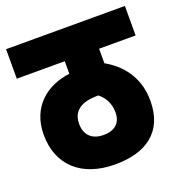

<svg xmlns="http://www.w3.org/2000/svg" viewBox="-116 -721 771 820"><g transform="rotate(-20 270.0 -311.0)"><path d="M540 -488V-622H0V-488H218V-431C113 -418 26 -350 26 -223C26 -84 119 0 271 0C410 0 504 -62 504 -205C504 -293 464 -371 374 -422V-488ZM266 -135C222 -135 184 -158 184 -215C184 -249 197 -270 219 -284C237 -295 260 -301 302 -302C329 -282 347 -249 347 -209C347 -160 317 -135 266 -135Z"/></g></svg>

Font: Noto Sans Condensed Black
Style: Regular
Weight: 900
Width: 3
Designer: Monotype Design Team
Foundry: Monotype Imaging Inc.
Version: Version 2.013